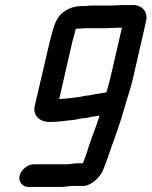

<svg xmlns="http://www.w3.org/2000/svg" viewBox="-20 -716 602 762"><path d="M280 -599C280 -600 281 -601 282 -602H285C299 -602 309 -604 321 -604H398C415 -604 429 -606 449 -606H464L418 -407C413 -387 408 -369 402 -349H400C387 -347 377 -345 362 -343C351 -342 339 -337 328 -337C319 -336 310 -335 300 -332C288 -330 274 -329 262 -327C249 -326 232 -324 219 -323H215L267 -550C271 -566 277 -584 280 -599ZM240 -64H114C90 -64 64 -43 58 -19C52 5 69 26 93 26H219C238 26 255 22 271 22H309C343 22 382 -15 393 -51C399 -69 407 -85 413 -106C433 -164 458 -229 475 -291C486 -331 499 -366 508 -406L560 -633C568 -668 545 -696 508 -696H470C450 -696 435 -694 419 -694H342C335 -694 327 -693 319 -692H307C279 -692 261 -686 240 -674C213 -657 202 -636 191 -601C187 -584 181 -567 177 -549L118 -296C109 -259 136 -232 177 -232C186 -232 195 -232 204 -233L228 -235C235 -236 244 -237 251 -238L273 -240C286 -242 302 -247 315 -247C323 -248 331 -249 341 -252C350 -254 365 -255 373 -257H375C374 -255 374 -253 373 -250C359 -205 338 -158 326 -114C320 -95 315 -85 309 -68H290C273 -68 258 -64 240 -64Z"/></svg>

Font: Electronic
Style: BlkIt
Weight: 900
Version: Version 1.011